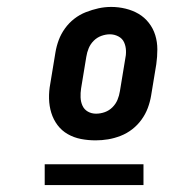

<svg xmlns="http://www.w3.org/2000/svg" viewBox="-20 -722 540 554"><path d="M256 -317Q234 -317 213.5 -321Q193 -325 175.5 -335Q158 -345 146 -361Q134 -377 128 -396.5Q122 -416 121.5 -437.5Q121 -459 125 -480L140 -571Q143 -589 149.5 -606.5Q156 -624 167.5 -640Q179 -656 194.5 -668Q210 -680 228 -687Q246 -694 264 -698Q282 -702 301 -702Q322 -702 342.5 -697Q363 -692 380 -682Q397 -672 409.5 -656Q422 -640 428 -620.5Q434 -601 434 -579.5Q434 -558 431 -537L416 -446Q413 -428 406.5 -410.5Q400 -393 388.5 -377Q377 -361 361.5 -349Q346 -337 328 -330Q310 -323 292 -320Q274 -317 256 -317ZM257 -394Q270 -394 282.5 -398.5Q295 -403 304.5 -412.5Q314 -422 319 -434Q324 -446 326 -459L341 -550Q344 -563 343.5 -576Q343 -589 338 -600Q333 -611 321.5 -617Q310 -623 297 -623Q285 -623 272.5 -618.5Q260 -614 250.5 -604.5Q241 -595 236 -583Q231 -571 229 -558L214 -467Q212 -454 212.5 -441Q213 -428 218 -417Q223 -406 233.5 -400Q244 -394 257 -394ZM109 -188V-248H394V-188Z"/></svg>

Font: Iosevka Curly Slab XBdObl
Style: Regular
Weight: 800
Italic angle: -9°
Monospace: yes
Designer: Belleve Invis
Foundry: Belleve Invis
Version: Version 11.1.0; ttfautohint (v1.8.3)